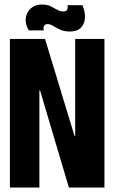

<svg xmlns="http://www.w3.org/2000/svg" viewBox="-20 -833 507 853"><path d="M24 0V-660H180L311 -229H314V-660H444V0H286L158 -431H155V0ZM291 -693Q266 -693 248 -701Q230 -709 216.5 -717.5Q203 -726 192 -726Q180 -726 175.5 -717.5Q171 -709 175 -698H108Q91 -726 94.5 -752.5Q98 -779 117 -796Q136 -813 167 -813Q189 -813 205 -805Q221 -797 234.5 -789.5Q248 -782 261 -782Q275 -782 278.5 -790.5Q282 -799 280 -810H346Q359 -780 357.5 -753.5Q356 -727 339.5 -710Q323 -693 291 -693Z"/></svg>

Font: Bricolage Grotesque 48pt Condensed Bricolage Grotesque 48pt Condensed Regular
Style: Bold
Weight: 700
Width: 3
Designer: Mathieu Triay
Foundry: Atelier Triay
Version: Version 1.000; ttfautohint (v1.8.4.7-5d5b);gftools[0.9.32]